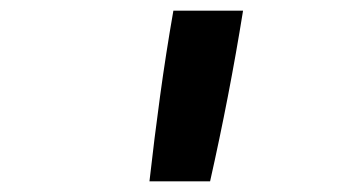

<svg xmlns="http://www.w3.org/2000/svg" viewBox="-20 -792 640 361"><path d="M261 -451Q270 -531 281 -611.5Q292 -692 306 -772H437Q424 -691 408.5 -611Q393 -531 375 -451Z"/></svg>

Font: Iosevka Slab Extended
Style: Bold Italic
Weight: 700
Width: 7
Italic angle: -9°
Monospace: yes
Designer: Belleve Invis
Foundry: Belleve Invis
Version: Version 11.1.0; ttfautohint (v1.8.3)